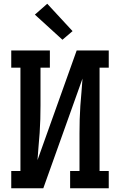

<svg xmlns="http://www.w3.org/2000/svg" viewBox="-20 -1004 640 1024"><path d="M40 0V-92H89V-643H40V-735H246V-643H196V-441Q196 -405 195 -368.5Q194 -332 191.5 -295.5Q189 -259 185.5 -222.5Q182 -186 180 -150L389 -735H560V-643H511V-92H560V0H354V-92H404V-294Q404 -330 405 -366.5Q406 -403 408.5 -439.5Q411 -476 414.5 -512.5Q418 -549 420 -585L211 0ZM313 -792 166 -926 232 -984 367 -838Z"/></svg>

Font: Iosevka Etoile Semibold
Style: Regular
Weight: 600
Designer: Belleve Invis
Foundry: Belleve Invis
Version: Version 22.1.2; ttfautohint (v1.8.4)